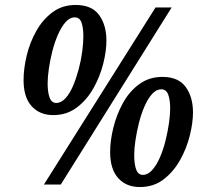

<svg xmlns="http://www.w3.org/2000/svg" viewBox="-20 -744 818 774"><path d="M195 -280Q140 -280 107.5 -316Q75 -352 75 -421Q75 -467 87.5 -519.5Q100 -572 126 -618.5Q152 -665 191.5 -694.5Q231 -724 285 -724Q350 -724 379.5 -683.5Q409 -643 409 -580Q409 -538 396 -486.5Q383 -435 356.5 -388Q330 -341 289.5 -310.5Q249 -280 195 -280ZM157 0 607 -714H672L225 0ZM207 -329Q227 -329 244.5 -348.5Q262 -368 275 -399Q288 -430 297.5 -466Q307 -502 311.5 -536.5Q316 -571 316 -597Q316 -633 308.5 -653.5Q301 -674 281 -674Q261 -674 244 -654.5Q227 -635 213.5 -604Q200 -573 191 -537.5Q182 -502 177 -467.5Q172 -433 172 -409Q172 -372 180 -350.5Q188 -329 207 -329ZM544 10Q489 10 456.5 -26Q424 -62 424 -131Q424 -177 437 -229.5Q450 -282 475.5 -328.5Q501 -375 541 -404.5Q581 -434 635 -434Q699 -434 728.5 -393.5Q758 -353 758 -291Q758 -249 745 -197Q732 -145 705.5 -98Q679 -51 639 -20.5Q599 10 544 10ZM556 -39Q576 -39 593.5 -58.5Q611 -78 624.5 -109Q638 -140 647 -176Q656 -212 661 -246.5Q666 -281 666 -306Q666 -342 658 -363Q650 -384 630 -384Q610 -384 593 -365Q576 -346 562.5 -315Q549 -284 540 -248Q531 -212 526 -178Q521 -144 521 -120Q521 -82 529 -60.5Q537 -39 556 -39Z"/></svg>

Font: Noto Serif Condensed
Style: Bold Italic
Weight: 700
Width: 3
Italic angle: -12°
Designer: Monotype Design Team
Foundry: Monotype Imaging Inc.
Version: Version 2.014